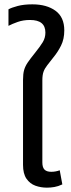

<svg xmlns="http://www.w3.org/2000/svg" viewBox="-20 -854 329 884"><path d="M196 10Q168 10 143 1Q118 -8 102 -31Q86 -54 86 -95V-486Q86 -514 91 -531.5Q96 -549 107.5 -566Q119 -583 140 -609Q165 -640 177 -660Q189 -680 189 -704Q189 -733 171.5 -747.5Q154 -762 118 -762Q87 -762 61.5 -753Q36 -744 19 -735V-811Q33 -819 61.5 -826.5Q90 -834 129 -834Q195 -834 235.5 -804.5Q276 -775 276 -714Q276 -674 261 -644Q246 -614 226 -590Q209 -568 197.5 -553.5Q186 -539 180.5 -524Q175 -509 175 -484V-106Q175 -83 185 -73Q195 -63 216 -63Q227 -63 237 -65Q247 -67 255 -70L267 -5Q248 4 230.5 7Q213 10 196 10Z"/></svg>

Font: Farlight84_Sys_V01
Style: Regular
Weight: 400
Designer: Ryoko NISHIZUKA  (kana, bopomofo & ideographs); Paul D. Hunt (Latin, Greek & Cyrillic); Sandoll Communications , Soo-you
Foundry: Adobe
Version: Version 2.004;October 29, 2024;FontCreator 14.0.0.2814 64-bi